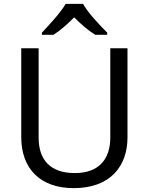

<svg xmlns="http://www.w3.org/2000/svg" viewBox="-20 -964 771 994"><path d="M410 -944H320C294 -899 234 -834 197 -795V-784H257C292 -806 328 -838 364 -874C400 -838 438 -805 473 -784H535V-795C497 -833 434 -899 410 -944ZM640 -252V-714H551V-252C551 -144 496 -68 367 -68C242 -68 180 -135 180 -251V-714H90V-254C90 -95 184 10 362 10C551 10 640 -104 640 -252Z"/></svg>

Font: Noto Sans Mro
Style: Regular
Weight: 400
Designer: Monotype Design Team
Foundry: Monotype Imaging Inc.
Version: Version 2.001